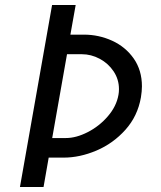

<svg xmlns="http://www.w3.org/2000/svg" viewBox="-20 -745 640 765"><path d="M187.5 -725H281.5L260.5 -607H314.5Q373.5 -607 426.8 -582.8Q480 -558.5 512.8 -511.8Q545.5 -465 545.5 -401Q545.5 -382 541.5 -357Q528.5 -282.5 479.8 -228Q431 -173.5 364.5 -145.2Q298 -117 233.5 -117H174L153.5 0H59.5ZM242.5 -195Q283.5 -195 329.5 -218.5Q375.5 -242 409.8 -281.8Q444 -321.5 452 -367Q454 -377.5 454 -390Q454 -428.5 432.8 -460.5Q411.5 -492.5 377.2 -510.8Q343 -529 306 -529H247L188 -195Z"/></svg>

Font: JuliaMono Light
Style: Italic
Weight: 300
Italic angle: -9°
Monospace: yes
Designer: cormullion
Foundry: corm
Version: Version 0.054; ttfautohint (v1.8.4)